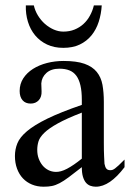

<svg xmlns="http://www.w3.org/2000/svg" viewBox="-20 -687 484 715"><path d="M443.8 -64.5Q388.7 8.3 336.9 8.3Q326.2 8.3 316.7 4.9Q307.1 1.5 300 -6.8Q293 -15.1 288.8 -29.1Q284.7 -43 284.7 -64.5Q255.4 -41.5 236.1 -27.1Q216.8 -12.7 201.9 -4.9Q187 2.9 173.6 5.6Q160.2 8.3 142.6 8.3Q118.7 8.3 99.1 0.2Q79.6 -7.8 65.4 -22.7Q51.3 -37.6 43.5 -58.8Q35.6 -80.1 35.6 -106Q35.6 -130.9 44.7 -153.3Q53.7 -175.8 80.6 -198.5Q107.4 -221.2 156.2 -245.1Q205.1 -269 284.7 -296.4V-314.9Q284.7 -347.2 279.5 -369.1Q274.4 -391.1 264.2 -405Q253.9 -418.9 238.3 -425Q222.7 -431.2 201.2 -431.2Q170.4 -431.2 152.8 -415.3Q135.3 -399.4 133.8 -376.5L134.8 -347.2Q135.7 -326.2 124.3 -313.7Q112.8 -301.3 94.2 -301.3Q74.7 -301.3 64 -313.7Q53.2 -326.2 53.2 -348.1Q53.2 -374.5 66.7 -395.3Q80.1 -416 102.8 -430.4Q125.5 -444.8 155 -452.4Q184.6 -460 216.8 -460Q265.1 -460 294.7 -449.5Q324.2 -439 340.3 -419.2Q356.4 -399.4 361.6 -371.1Q366.7 -342.8 366.7 -307.6V-155.3Q366.7 -124 367.7 -104Q368.7 -84 369.1 -77.1Q371.6 -64 376.5 -58.6Q381.3 -53.2 390.6 -53.2Q395 -53.2 398.9 -54.4Q402.8 -55.7 408.2 -59.6Q413.6 -63.5 421.9 -71.3Q430.2 -79.1 443.8 -92.8ZM284.7 -267.6Q228 -245.6 195.1 -227.3Q162.1 -209 145 -192.4Q127.9 -175.8 123.3 -160.4Q118.7 -145 118.7 -128.9Q118.7 -111.3 124 -96.7Q129.4 -82 138.4 -71Q147.5 -60.1 159.9 -53.7Q172.4 -47.4 186.5 -46.9Q205.6 -45.9 229.7 -58.6Q253.9 -71.3 284.7 -96.2ZM358.9 -667Q356.9 -634.8 347.7 -606Q338.4 -577.1 320.8 -555.4Q303.2 -533.7 277.1 -521.2Q251 -508.8 215.8 -508.8Q181.6 -508.8 155.3 -521.2Q128.9 -533.7 110.8 -555.4Q92.8 -577.1 84 -606Q75.2 -634.8 76.2 -667H106Q110.4 -647 121.3 -629.2Q132.3 -611.3 147.2 -598.1Q162.1 -585 179.9 -577.1Q197.8 -569.3 215.8 -569.3Q238.8 -569.3 257.6 -576.9Q276.4 -584.5 290.8 -597.7Q305.2 -610.8 314.9 -628.7Q324.7 -646.5 329.6 -667Z"/></svg>

Font: Doulos SIL APac
Style: Regular
Weight: 400
Designer: Walt Agee, Victor Gaultney, Peter Martin, Debbi Hosken, Becca Hirsbrunner
Foundry: SIL International
Version: Version 5.000